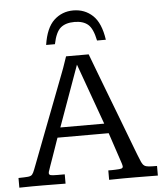

<svg xmlns="http://www.w3.org/2000/svg" viewBox="-63 -904 806 954"><g transform="rotate(-5 340.5 -427.0)"><path d="M-5.4 0V-48.3Q27.3 -48.8 42.2 -50.3Q57.1 -51.8 63.2 -59.1Q69.3 -66.4 75.7 -83.5Q76.7 -85.4 86.9 -112.5Q97.2 -139.6 113.8 -182.9Q130.4 -226.1 149.9 -277.3Q169.4 -328.6 189.2 -379.6Q209 -430.7 225.3 -473.9Q241.7 -517.1 252.2 -544.2Q262.7 -571.3 263.2 -573.2L282.7 -629.9H395.5Q395.5 -629.9 406 -602.1Q416.5 -574.2 433.8 -528.6Q451.2 -482.9 472.2 -428Q493.2 -373 514.4 -317.9Q535.6 -262.7 553.2 -216.1Q570.8 -169.4 582 -140.4Q593.3 -111.3 593.8 -109.9Q602.5 -86.9 608.4 -74.2Q614.3 -61.5 622.1 -55.9Q629.9 -50.3 644.5 -49.1Q659.2 -47.9 685.5 -47.9V0Q658.7 0 631.6 -0.5Q604.5 -1 575.7 -1Q544.4 -1 515.1 -1Q485.8 -1 442.4 0V-46.9Q453.6 -46.9 462.4 -46.9Q471.2 -46.9 478.5 -47.4Q500.5 -47.9 508.1 -50.5Q515.6 -53.2 515.6 -60.1Q515.6 -62.5 514.6 -66.7Q513.7 -70.8 512.2 -75.7L460.4 -231H205.1Q204.6 -230 199.2 -214.4Q193.8 -198.7 186 -176.3Q178.2 -153.8 170.2 -131.1Q162.1 -108.4 156.7 -93Q151.4 -77.6 151.4 -77.1Q146.5 -64.9 146.5 -59.6Q146.5 -50.3 156.5 -48.3Q166.5 -46.4 189.9 -46.4Q197.3 -46.4 206.1 -46.4Q214.8 -46.4 225.1 -46.4V0Q198.2 0 170.7 -0.5Q143.1 -1 115.7 -1Q85.9 -1 60.1 -1Q34.2 -1 -5.4 0ZM223.6 -280.3H442.4L333 -584ZM337.9 -854Q395 -854 434.8 -816.7Q474.6 -779.3 486.8 -694.8H442.9Q430.7 -754.9 406.5 -775.6Q382.3 -796.4 338.9 -796.4Q294.9 -796.4 270 -775.6Q245.1 -754.9 232.9 -694.8H189Q201.7 -779.3 241.7 -816.7Q281.7 -854 337.9 -854Z"/></g></svg>

Font: Kameron
Style: Regular
Weight: 400
Designer: Vernon Adams
Foundry: Vernon Adams
Version: Version 1.100